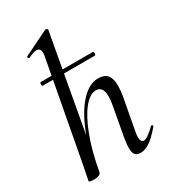

<svg xmlns="http://www.w3.org/2000/svg" viewBox="-181 -814 805 912"><g transform="rotate(-30 221.5 -358.0)"><path d="M69 -510Q69 -520 73 -520H359Q361 -520 362.5 -517Q364 -514 364 -510Q364 -506 362.5 -503Q361 -500 359 -500H73Q69 -500 69 -510ZM35 1 39 -19Q48 -62 50 -74L150 -610Q153 -624 153 -634Q153 -661 131 -661Q115 -661 85 -646H84Q80 -646 78 -651Q76 -656 80 -658L217 -725H219Q223 -725 226.5 -722Q230 -719 229 -717L101 -9Q99 -1 89 3.5Q79 8 62 8Q35 8 35 1ZM279 -40Q279 -57 284 -89L313 -248Q319 -278 319 -300Q319 -355 280 -355Q248 -355 214 -314Q180 -273 150 -194.5Q120 -116 101 -9L87 -10Q107 -126 142.5 -214Q178 -302 223.5 -350.5Q269 -399 318 -399Q351 -399 367 -380.5Q383 -362 383 -322Q383 -293 378 -267L345 -89Q342 -74 342 -63Q342 -34 360 -34Q378 -34 423 -77Q425 -79 426 -79Q429 -79 431.5 -75.5Q434 -72 431 -69Q397 -29 370 -10Q343 9 317 9Q297 9 288 -2.5Q279 -14 279 -40Z"/></g></svg>

Font: Cormorant Garamond Medium
Style: Italic
Weight: 500
Italic angle: -10°
Designer: Christian Thalmann (Catharsis Fonts)
Foundry: Catharsis Fonts
Version: Version 4.000